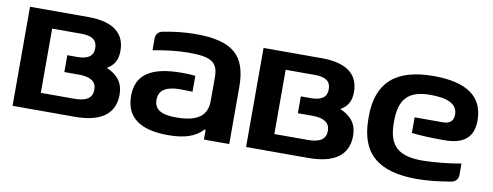

<svg xmlns="http://www.w3.org/2000/svg" viewBox="-61 -1018 3431 1336"><g transform="rotate(10 1654.5 -350.0)"><path d="M63 0H502C688 0 783 -70 783 -206C783 -287 743 -340 663 -374C714 -403 736 -444 736 -507C736 -634 647 -700 475 -700H63ZM241 -123V-577H447C524 -577 560 -552 560 -494C560 -440 524 -413 447 -413H377V-294H479C563 -294 604 -266 604 -209C604 -151 563 -123 479 -123Z M1415 -441V-274C1415 -171 1353 -118 1196 -118C1090 -118 1042 -148 1042 -216C1042 -286 1096 -316 1193 -316C1215 -316 1244 -315 1279 -314V-426C1236 -431 1206 -431 1184 -431C969 -431 863 -363 863 -213C863 -60 965 13 1164 13C1276 13 1354 -11 1407 -69H1415V0H1594V-402C1594 -624 1496 -713 1232 -713C1152 -713 1082 -704 1001 -689C973 -684 955 -662 955 -635V-550C1045 -567 1130 -577 1210 -577C1367 -577 1415 -545 1415 -441Z M1713 0H2152C2338 0 2433 -70 2433 -206C2433 -287 2393 -340 2313 -374C2364 -403 2386 -444 2386 -507C2386 -634 2297 -700 2125 -700H1713ZM1891 -123V-577H2097C2174 -577 2210 -552 2210 -494C2210 -440 2174 -413 2097 -413H2027V-294H2129C2213 -294 2254 -266 2254 -209C2254 -151 2213 -123 2129 -123Z M3267 -461C3267 -629 3149 -713 2914 -713C2648 -713 2517 -599 2517 -358V-342C2517 -98 2646 13 2921 13C2992 13 3075 4 3162 -11C3191 -16 3209 -38 3209 -65V-147C3139 -133 3011 -120 2937 -120C2765 -120 2696 -183 2696 -346V-354C2696 -512 2758 -580 2914 -580C3043 -580 3106 -545 3106 -475C3106 -430 3082 -407 3031 -407H2832V-297C2878 -290 2963 -286 3063 -286C3201 -286 3267 -343 3267 -461Z"/></g></svg>

Font: LT Wave UI Medium
Style: Regular
Weight: 500
Designer: Daniel Lyons
Foundry: New Value
Version: Version 2.5 (Glyphs App)